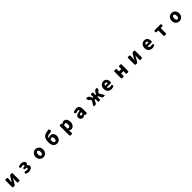

<svg xmlns="http://www.w3.org/2000/svg" viewBox="1512 -5255 9976 9976"><g transform="rotate(-45 6500.0 -267.0)"><path d="M72 -479V-10C72 22 90 40 122 40H194C221 40 239 30 253 6L373 -190C391 -222 419 -275 438 -309H442C435 -239 426 -164 426 -108V-10C426 22 444 40 476 40H548C580 40 598 22 598 -10V-479C598 -511 580 -529 548 -529H475C448 -529 430 -519 416 -495L297 -299C280 -266 250 -214 232 -180H229C235 -249 244 -325 244 -381V-479C244 -511 226 -529 194 -529H122C90 -529 72 -511 72 -479Z M1252 54C1380 54 1510 -7 1510 -123C1510 -199 1469 -239 1398 -256V-261C1462 -280 1488 -333 1488 -379C1488 -493 1374 -543 1250 -543C1191 -543 1135 -533 1084 -509C1054 -495 1049 -470 1065 -441L1081 -413C1097 -386 1119 -381 1148 -392C1177 -403 1206 -407 1238 -407C1291 -407 1319 -389 1319 -359C1319 -326 1294 -309 1246 -309H1213C1181 -309 1163 -291 1163 -259V-242C1163 -210 1181 -192 1213 -192H1255C1310 -192 1336 -177 1336 -141C1336 -103 1293 -82 1234 -82C1208 -82 1175 -88 1143 -102C1113 -114 1091 -111 1075 -84L1057 -55C1040 -28 1044 -2 1073 13C1132 45 1190 54 1252 54Z M2319 54C2463 54 2597 -56 2597 -245C2597 -433 2463 -543 2319 -543C2174 -543 2040 -433 2040 -245C2040 -56 2174 54 2319 54ZM2222 -245C2222 -339 2252 -399 2319 -399C2385 -399 2415 -339 2415 -245C2415 -150 2385 -90 2319 -90C2252 -90 2222 -150 2222 -245Z M3216 -274V-302C3249 -352 3290 -370 3326 -370C3382 -370 3417 -336 3417 -236C3417 -147 3387 -90 3328 -90C3259 -90 3216 -148 3216 -274ZM3047 -317C3047 -84 3148 54 3331 54C3486 54 3600 -63 3600 -236C3600 -412 3498 -499 3381 -499C3319 -499 3260 -476 3221 -431C3236 -571 3286 -577 3443 -597C3477 -602 3512 -609 3541 -620C3568 -631 3575 -655 3569 -683L3556 -744C3549 -778 3528 -787 3495 -778C3472 -771 3445 -766 3406 -761C3195 -733 3047 -653 3047 -317Z M4072 -479V197C4072 229 4090 247 4122 247H4200C4232 247 4250 229 4250 197V84L4244 -5C4282 33 4328 54 4376 54C4498 54 4615 -58 4615 -254C4615 -429 4529 -543 4393 -543C4334 -543 4278 -514 4233 -474H4230L4224 -502C4220 -521 4202 -529 4172 -529H4122C4090 -529 4072 -511 4072 -479ZM4250 -125V-350C4280 -383 4307 -398 4340 -398C4403 -398 4432 -351 4432 -251C4432 -137 4388 -92 4334 -92C4307 -92 4278 -100 4250 -125Z M5216 54C5279 54 5332 25 5379 -17H5384L5390 12C5394 31 5411 40 5441 40H5491C5523 40 5541 22 5541 -10V-283C5541 -461 5458 -543 5311 -543C5239 -543 5172 -523 5109 -492C5081 -477 5074 -452 5089 -424L5105 -395C5120 -367 5143 -360 5173 -374C5211 -391 5244 -401 5277 -401C5335 -401 5359 -374 5363 -328C5141 -304 5047 -239 5047 -119C5047 -24 5111 54 5216 54ZM5216 -133C5216 -173 5252 -206 5363 -220V-129C5337 -101 5313 -84 5277 -84C5240 -84 5216 -100 5216 -133Z M6158 -320 6187 -252 6044 -20C6023 15 6038 40 6078 40H6157C6185 40 6203 28 6216 4L6314 -184H6363V-10C6363 22 6381 40 6413 40H6470C6502 40 6520 22 6520 -10V-184H6569L6667 4C6680 28 6698 40 6726 40H6805C6845 40 6860 14 6839 -20L6695 -252L6726 -320C6745 -365 6768 -375 6796 -375C6800 -375 6804 -374 6807 -373C6814 -371 6821 -389 6827 -421L6838 -486C6843 -517 6798 -543 6798 -543C6714 -543 6658 -516 6615 -424L6567 -323H6520V-479C6520 -511 6502 -529 6470 -529H6413C6381 -529 6363 -511 6363 -479V-323H6316L6268 -424C6225 -516 6168 -543 6085 -543C6076 -543 6068 -543 6061 -541C6045 -539 6040 -517 6045 -486L6056 -421C6061 -389 6087 -375 6087 -375C6115 -375 6138 -365 6158 -320Z M7330 54C7380 54 7438 41 7488 16C7519 0 7525 -26 7509 -54L7497 -75C7482 -103 7460 -108 7430 -97C7405 -87 7380 -82 7354 -82C7282 -82 7228 -114 7212 -192H7500C7530 -192 7550 -207 7553 -238C7554 -248 7554 -258 7554 -269C7554 -424 7474 -543 7310 -543C7173 -543 7040 -429 7040 -245C7040 -56 7166 54 7330 54ZM7209 -309C7221 -376 7264 -407 7313 -407C7378 -407 7403 -365 7403 -309Z M8072 -479V-10C8072 22 8090 40 8122 40H8200C8232 40 8250 22 8250 -10V-172H8420V-10C8420 22 8438 40 8470 40H8548C8580 40 8598 22 8598 -10V-479C8598 -511 8580 -529 8548 -529H8470C8438 -529 8420 -511 8420 -479V-327H8250V-479C8250 -511 8232 -529 8200 -529H8122C8090 -529 8072 -511 8072 -479Z M9072 -479V-10C9072 22 9090 40 9122 40H9194C9221 40 9239 30 9253 6L9373 -190C9391 -222 9419 -275 9438 -309H9442C9435 -239 9426 -164 9426 -108V-10C9426 22 9444 40 9476 40H9548C9580 40 9598 22 9598 -10V-479C9598 -511 9580 -529 9548 -529H9475C9448 -529 9430 -519 9416 -495L9297 -299C9280 -266 9250 -214 9232 -180H9229C9235 -249 9244 -325 9244 -381V-479C9244 -511 9226 -529 9194 -529H9122C9090 -529 9072 -511 9072 -479Z M10330 54C10380 54 10438 41 10488 16C10519 0 10525 -26 10509 -54L10497 -75C10482 -103 10460 -108 10430 -97C10405 -87 10380 -82 10354 -82C10282 -82 10228 -114 10212 -192H10500C10530 -192 10550 -207 10553 -238C10554 -248 10554 -258 10554 -269C10554 -424 10474 -543 10310 -543C10173 -543 10040 -429 10040 -245C10040 -56 10166 54 10330 54ZM10209 -309C10221 -376 10264 -407 10313 -407C10378 -407 10403 -365 10403 -309Z M11080 -390H11195V-10C11195 22 11213 40 11245 40H11323C11355 40 11373 22 11373 -10V-390H11488C11520 -390 11538 -408 11538 -440V-479C11538 -511 11520 -529 11488 -529H11080C11048 -529 11030 -511 11030 -479V-440C11030 -408 11048 -390 11080 -390Z M12319 54C12463 54 12597 -56 12597 -245C12597 -433 12463 -543 12319 -543C12174 -543 12040 -433 12040 -245C12040 -56 12174 54 12319 54ZM12222 -245C12222 -339 12252 -399 12319 -399C12385 -399 12415 -339 12415 -245C12415 -150 12385 -90 12319 -90C12252 -90 12222 -150 12222 -245Z"/></g></svg>

Font: コーポレート・ロゴ（ラウンド）ver3 Bold
Style: Regular
Weight: 700
Designer: [KANA_main] LOGOTYPE.JP [Source Han Sans] Ryoko NISHIZUKA 西塚涼子 (kana, bopomofo & ideographs); Paul D. Hunt (Latin, Greek
Version: Version 12.001;FEAKit 1.0